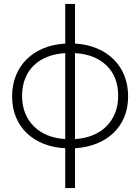

<svg xmlns="http://www.w3.org/2000/svg" viewBox="-20 -750 718 983"><path d="M364 -527Q427 -523 477 -502Q527 -481 562.5 -445.5Q598 -410 617 -362Q636 -314 636 -257Q636 -198 616.5 -151Q597 -104 561 -69.5Q525 -35 475 -15Q425 5 364 9V213H314V9Q253 6 203 -14Q153 -34 117 -68.5Q81 -103 61.5 -150.5Q42 -198 42 -257Q42 -314 61 -362Q80 -410 115.5 -445.5Q151 -481 201 -502Q251 -523 314 -527V-730H364ZM314 -478Q263 -475 222.5 -459Q182 -443 153 -415Q124 -387 108.5 -347.5Q93 -308 93 -260Q93 -210 109 -170.5Q125 -131 154 -102.5Q183 -74 223.5 -57.5Q264 -41 314 -38ZM364 -38Q414 -41 454.5 -57.5Q495 -74 524 -102.5Q553 -131 569 -170.5Q585 -210 585 -260Q585 -357 525.5 -414.5Q466 -472 364 -478Z"/></svg>

Font: Oxford Sans
Style: Regular
Weight: 300
Designer: Matt McInerney, Pablo Impallari, Rodrigo Fuenzalida
Foundry: Matt McInerney, Pablo Impallari, Rodrigo Fuenzalida
Version: Version 3.000g; ttfautohint (v1.5) -l 8 -r 28 -G 28 -x 14 -D